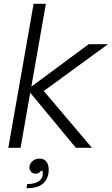

<svg xmlns="http://www.w3.org/2000/svg" viewBox="-20 -783 592 1017"><path d="M89 0H24L158 -763H223L146 -324L450 -549H552L212 -301L467 0H382L140 -292ZM124 192Q159 192 180.5 180Q202 168 206 146Q207 137 206 122H197Q186 137 169 137Q155 137 145.5 128Q136 119 136 105Q136 85 151.5 71Q167 57 189 57Q213 57 225.5 73Q238 89 238 116Q238 160 210.5 187Q183 214 120 214Z"/></svg>

Font: Open Sauce One Light Italic
Style: Regular
Weight: 300
Italic angle: -10°
Designer: Alfredo Marco Pradil
Foundry: Creative Sauce Fz LLC
Version: Version 1.477